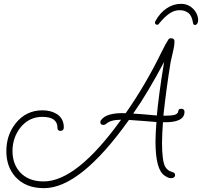

<svg xmlns="http://www.w3.org/2000/svg" viewBox="-20 -901 1051 999"><path d="M209 78Q113 78 60 19Q13 -34 13 -114Q13 -199 62 -260Q116 -327 201 -327Q245 -327 277 -307Q312 -283 312 -238Q312 -220 294 -220Q279 -220 279 -236Q279 -293 200 -293Q131 -293 86 -237Q45 -184 45 -115Q45 -49 84 -5Q128 43 207 43Q379 43 610 -278Q556 -278 533 -257Q526 -251 518 -251Q502 -251 502 -266Q502 -271 505 -275Q533 -316 634 -312Q737 -459 820 -629Q843 -676 856 -695Q860 -702 869 -702Q888 -702 888 -684Q888 -679 886.5 -666Q885 -653 880 -632L868 -579Q857 -512 847.5 -442Q838 -372 830 -299Q881 -299 893 -305Q906 -311 907 -321Q909 -331 913 -333Q917 -335 923 -335Q940 -335 940 -319Q940 -262 828 -265Q826 -236 824.5 -209.5Q823 -183 823 -160Q823 -62 840 -33Q852 -13 873 -7Q891 -3 891 9Q891 26 868 26Q856 26 837 13Q789 -17 789 -166Q789 -189 790.5 -214Q792 -239 794 -266Q770 -268 734 -271Q698 -274 651 -277Q398 78 209 78ZM796 -300Q800 -344 809 -413.5Q818 -483 834 -579Q793 -502 753 -434.5Q713 -367 673 -310Q693 -309 724 -306.5Q755 -304 796 -300ZM994 -771Q986 -771 984 -783Q978 -821 959 -834.5Q940 -848 915 -848Q886 -848 860.5 -830Q835 -812 809 -780Q804 -772 797 -772Q792 -772 788 -777.5Q784 -783 789 -792Q812 -834 847 -857.5Q882 -881 921 -881Q949 -881 969 -868Q989 -855 1000 -835.5Q1011 -816 1011 -796Q1011 -786 1006.5 -778.5Q1002 -771 994 -771Z"/></svg>

Font: Send Flowers
Style: Regular
Weight: 400
Designer: Robert E. Leuschke
Foundry: Robert E. Leuschke
Version: Version 1.010; ttfautohint (v1.8.4.7-5d5b)